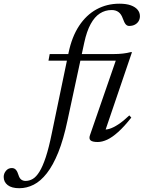

<svg xmlns="http://www.w3.org/2000/svg" viewBox="-198 -740 760 1014"><path d="M58 -419.5 64.5 -454.5H402Q428.5 -454.5 451.5 -457.2Q474.5 -460 491 -464.5H499L354 -38.5L344.5 -57Q359 -53.5 379.5 -59.5Q400 -65.5 426.5 -82.8Q453 -100 485 -130.5L495.5 -119Q458 -71.5 426.2 -43Q394.5 -14.5 367.8 -2.2Q341 10 318 10Q289.5 10 280 1Q270.5 -8 277.5 -27L418 -433L449.5 -419.5ZM158.5 -104Q137.5 -4 109.8 64.8Q82 133.5 49.2 175.2Q16.5 217 -20.2 235.5Q-57 254 -96 254Q-136.5 254 -157.5 237.5Q-178.5 221 -178.5 194.5Q-178.5 176.5 -166.5 162Q-154.5 147.5 -135.5 147.5Q-122 147.5 -113.8 157Q-105.5 166.5 -100.5 184Q-95 202 -85.2 208.8Q-75.5 215.5 -63 215.5Q-43 215.5 -24.8 204.8Q-6.5 194 10.5 166.5Q27.5 139 43.8 90Q60 41 75.5 -35.5L164 -461Q181.5 -545.5 219.5 -603.2Q257.5 -661 312 -690.8Q366.5 -720.5 432.5 -720.5Q469 -720.5 493 -711.8Q517 -703 529 -688.2Q541 -673.5 541 -654.5Q541 -640 534 -628.2Q527 -616.5 514.2 -609.8Q501.5 -603 484 -603Q473.5 -603 466 -611.5Q458.5 -620 450.5 -642.5Q442.5 -665.5 428 -676.2Q413.5 -687 391.5 -687Q357.5 -687 329.5 -669Q301.5 -651 280.8 -613Q260 -575 247 -515Z"/></svg>

Font: Newsreader 36pt
Style: Italic
Weight: 400
Italic angle: -17°
Designer: Hugues Gentile
Foundry: Production Type
Version: Version 1.003